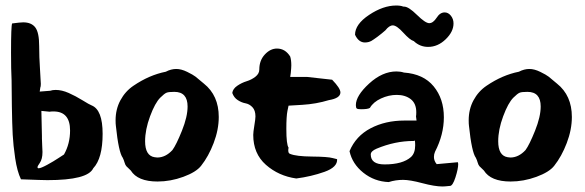

<svg xmlns="http://www.w3.org/2000/svg" viewBox="-20 -659 2120 696"><path d="M20 -468Q20 -566 24 -574Q54 -578 64 -578Q94 -578 108 -559.5Q122 -541 122 -492Q122 -453 125 -408Q128 -363 128 -355Q128 -345 126 -341L124 -327L162 -330Q170 -333 182 -333Q204 -333 229 -322Q254 -311 279 -295.5Q304 -280 312 -277Q352 -261 352 -174Q352 -85 318 -49Q298 -6 152 -6Q134 -6 56 -9Q42 -38 35 -85.5Q28 -133 26 -171Q24 -209 23 -274.5Q22 -340 22 -368Q20 -407 20 -468ZM120 -49Q128 -49 151 -61.5Q174 -74 192 -86L212 -99Q234 -138 234 -186Q234 -255 174 -255Q164 -255 160 -254L130 -257L132 -166V-157Q132 -147 133 -130.5Q134 -114 134 -108Q134 -82 124 -68Q116 -57 116 -53Q116 -49 120 -49Z M399 -223Q399 -263 416.5 -295.5Q434 -328 463.5 -348Q493 -368 522 -380.5Q551 -393 581 -399Q600 -409 619 -409Q637 -409 658.5 -398.5Q680 -388 689 -381Q698 -374 719 -356Q773 -313 773 -235Q773 -189 754.5 -140.5Q736 -92 709 -58Q691 -35 644.5 -18Q598 -1 551 -1Q479 -1 454 -41Q442 -52 438 -56.5Q434 -61 431.5 -70Q429 -79 425 -87Q410 -107 400 -203Q399 -210 399 -223ZM506 -147Q506 -94 541 -89Q543 -89 546 -88.5Q549 -88 550 -88Q580 -88 605 -115Q619 -134 639.5 -185Q660 -236 660 -273Q660 -326 612 -326Q591 -326 584 -323Q576 -320 561 -305Q542 -286 524 -237.5Q506 -189 506 -147Z M822 -322Q824 -337 840 -348Q856 -359 874 -364.5Q892 -370 906 -381Q920 -392 920 -407Q920 -440 940 -461.5Q960 -483 984 -483Q1014 -483 1032 -454Q1036 -441 1036 -422Q1036 -414 1034 -394L1032 -380H1094L1184 -370Q1214 -339 1214 -324Q1214 -303 1172 -296Q1126 -282 1076 -279L1026 -276L1022 -257Q1018 -237 1018 -192Q1018 -135 1026 -124Q1022 -104 1032 -101Q1054 -92 1111 -91.5Q1168 -91 1186 -86L1202 -82Q1204 -53 1156 -36Q1108 -19 1054 -12Q990 -21 944 -61.5Q898 -102 898 -170Q898 -180 902 -204Q906 -228 906 -237Q906 -259 895 -270.5Q884 -282 870 -284.5Q856 -287 842 -296Q828 -305 822 -322Z M1247 -111Q1270 -166 1323.5 -194Q1377 -222 1446 -222H1490L1488 -237Q1489 -242 1489 -252Q1489 -284 1469 -299.5Q1449 -315 1418 -315Q1389 -315 1361 -302Q1333 -289 1321 -268Q1314 -263 1289 -263Q1277 -263 1273.5 -265.5Q1270 -268 1270 -278Q1270 -312 1318 -356Q1366 -400 1417 -400Q1432 -400 1444 -396Q1515 -391 1552 -346Q1589 -301 1589 -234Q1589 -171 1557 -109Q1553 -100 1553 -90Q1553 -76 1563 -64L1640 -71V-69Q1641 -67 1641 -65Q1641 -47 1631 -16Q1621 15 1611 15H1610Q1592 17 1584 17Q1556 17 1511 5Q1466 -7 1441 -7Q1414 -7 1389 1Q1337 -1 1297 -33Q1257 -65 1247 -111ZM1267 -533Q1267 -571 1318 -605Q1369 -639 1416 -639Q1433 -639 1442 -635H1445Q1461 -635 1491.5 -605Q1522 -575 1536 -575Q1550 -575 1563 -595Q1575 -614 1592 -614Q1605 -614 1614.5 -602Q1624 -590 1624 -574Q1624 -544 1595.5 -516.5Q1567 -489 1532 -489Q1502 -489 1480 -510Q1466 -514 1442 -540.5Q1418 -567 1404 -567Q1391 -567 1377 -549L1364 -538Q1352 -528 1348 -525.5Q1344 -523 1334.5 -516Q1325 -509 1317.5 -507Q1310 -505 1303 -505Q1280 -505 1267 -533ZM1324 -99Q1324 -63 1374 -63Q1440 -63 1470 -90Q1485 -104 1485 -132Q1485 -143 1484 -149H1482Q1481 -148 1479 -148Q1412 -148 1345 -120Q1324 -111 1324 -99Z M1679 -223Q1679 -263 1696.5 -295.5Q1714 -328 1743.5 -348Q1773 -368 1802 -380.5Q1831 -393 1861 -399Q1880 -409 1899 -409Q1917 -409 1938.5 -398.5Q1960 -388 1969 -381Q1978 -374 1999 -356Q2053 -313 2053 -235Q2053 -189 2034.5 -140.5Q2016 -92 1989 -58Q1971 -35 1924.5 -18Q1878 -1 1831 -1Q1759 -1 1734 -41Q1722 -52 1718 -56.5Q1714 -61 1711.5 -70Q1709 -79 1705 -87Q1690 -107 1680 -203Q1679 -210 1679 -223ZM1786 -147Q1786 -94 1821 -89Q1823 -89 1826 -88.5Q1829 -88 1830 -88Q1860 -88 1885 -115Q1899 -134 1919.5 -185Q1940 -236 1940 -273Q1940 -326 1892 -326Q1871 -326 1864 -323Q1856 -320 1841 -305Q1822 -286 1804 -237.5Q1786 -189 1786 -147Z"/></svg>

Font: NaniFont Regular
Style: Regular
Weight: 400
Designer: Nanigashitei
Version: Version 1.036